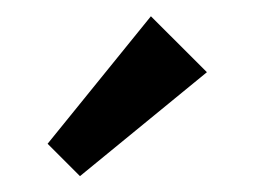

<svg xmlns="http://www.w3.org/2000/svg" viewBox="-20 -768 321 242"><path d="M80.8 -546 40 -586.8 170.2 -747.5 240.8 -677Z"/></svg>

Font: Outfit Thin
Style: Regular
Weight: 100
Designer: Rodrigo Fuenzalida
Foundry: fragTYPE
Version: Version 1.100;gftools[0.9.27]